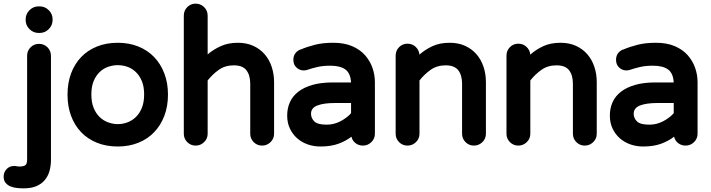

<svg xmlns="http://www.w3.org/2000/svg" viewBox="-86 -775 3908 1055"><path d="M-66 195Q-66 172 -50 154.5Q-34 137 -8 137Q2 137 8 139Q11 140 22 140Q40 140 51.5 134Q63 128 63 101V-468Q63 -496 82 -515Q101 -534 128 -534Q156 -534 175 -515Q194 -496 194 -468V103Q194 136 186 164.5Q178 193 160 214.5Q142 236 113.5 248Q85 260 43 260Q27 260 7.5 258Q-12 256 -28 249.5Q-44 243 -55 230Q-66 217 -66 195ZM126 -740H132Q161 -740 182 -719Q203 -698 203 -669V-665Q203 -636 182 -615Q161 -594 132 -594H126Q97 -594 76 -615Q55 -636 55 -665V-669Q55 -698 76 -719Q97 -740 126 -740Z M561 -540Q623 -540 674 -519.5Q725 -499 761 -461.5Q797 -424 817 -371.5Q837 -319 837 -255Q837 -191 817 -138.5Q797 -86 761 -48.5Q725 -11 674 9.5Q623 30 561 30Q498 30 447 9.5Q396 -11 360 -48.5Q324 -86 304.5 -138.5Q285 -191 285 -255Q285 -319 304.5 -371.5Q324 -424 360 -461.5Q396 -499 447 -519.5Q498 -540 561 -540ZM416 -256Q416 -212 429 -181Q442 -150 463 -130.5Q484 -111 510 -102Q536 -93 561 -93Q587 -93 612.5 -102Q638 -111 659 -130.5Q680 -150 693 -181Q706 -212 706 -256Q706 -300 693 -330.5Q680 -361 659 -380.5Q638 -400 612.5 -408.5Q587 -417 561 -417Q536 -417 510 -408.5Q484 -400 463 -380.5Q442 -361 429 -330.5Q416 -300 416 -256Z M989 -755Q1016 -755 1035.5 -736Q1055 -717 1055 -689V-476Q1085 -502 1126 -521Q1167 -540 1221 -540Q1269 -540 1306 -523Q1343 -506 1368.5 -476.5Q1394 -447 1407 -407.5Q1420 -368 1420 -324V-40Q1420 -13 1400.5 6Q1381 25 1354 25Q1327 25 1308 6Q1289 -13 1289 -40V-314Q1289 -362 1268 -389Q1247 -416 1199 -416Q1151 -416 1116.5 -391.5Q1082 -367 1055 -333V-40Q1055 -13 1035.5 6Q1016 25 989 25Q962 25 943 6Q924 -13 924 -40V-689Q924 -717 943 -736Q962 -755 989 -755Z M1492 -140Q1492 -180 1507 -213.5Q1522 -247 1553 -271Q1584 -295 1631 -308.5Q1678 -322 1742 -322H1843Q1840 -373 1811.5 -393.5Q1783 -414 1729 -414Q1689 -414 1658.5 -407Q1628 -400 1602 -391Q1593 -388 1583 -388Q1560 -388 1543 -404Q1526 -420 1526 -446Q1526 -486 1564 -503V-502Q1601 -518 1644.5 -529Q1688 -540 1745 -540Q1805 -540 1848.5 -521.5Q1892 -503 1919.5 -472Q1947 -441 1960.5 -402.5Q1974 -364 1974 -323V-40Q1974 -13 1954.5 6Q1935 25 1908 25Q1885 25 1867.5 11.5Q1850 -2 1845 -24Q1816 -1 1774.5 14.5Q1733 30 1675 30Q1638 30 1605 18.5Q1572 7 1547 -15Q1522 -37 1507 -68.5Q1492 -100 1492 -140ZM1709 -90Q1749 -90 1784.5 -108.5Q1820 -127 1843 -153V-209H1754Q1693 -209 1658 -195.5Q1623 -182 1623 -150Q1623 -126 1641 -108Q1659 -90 1709 -90Z M2088 -40V-469Q2088 -497 2107 -516Q2126 -535 2153 -535Q2179 -535 2197.5 -518Q2216 -501 2219 -475Q2249 -502 2289.5 -521Q2330 -540 2385 -540Q2433 -540 2470 -523Q2507 -506 2532.5 -476.5Q2558 -447 2571 -407.5Q2584 -368 2584 -324V-40Q2584 -13 2564.5 6Q2545 25 2518 25Q2491 25 2472 6Q2453 -13 2453 -40V-314Q2453 -362 2432 -389Q2411 -416 2363 -416Q2315 -416 2280.5 -391.5Q2246 -367 2219 -333V-40Q2219 -13 2199.5 6Q2180 25 2153 25Q2126 25 2107 6Q2088 -13 2088 -40Z M2697 -40V-469Q2697 -497 2716 -516Q2735 -535 2762 -535Q2788 -535 2806.5 -518Q2825 -501 2828 -475Q2858 -502 2898.5 -521Q2939 -540 2994 -540Q3042 -540 3079 -523Q3116 -506 3141.5 -476.5Q3167 -447 3180 -407.5Q3193 -368 3193 -324V-40Q3193 -13 3173.5 6Q3154 25 3127 25Q3100 25 3081 6Q3062 -13 3062 -40V-314Q3062 -362 3041 -389Q3020 -416 2972 -416Q2924 -416 2889.5 -391.5Q2855 -367 2828 -333V-40Q2828 -13 2808.5 6Q2789 25 2762 25Q2735 25 2716 6Q2697 -13 2697 -40Z M3265 -140Q3265 -180 3280 -213.5Q3295 -247 3326 -271Q3357 -295 3404 -308.5Q3451 -322 3515 -322H3616Q3613 -373 3584.5 -393.5Q3556 -414 3502 -414Q3462 -414 3431.5 -407Q3401 -400 3375 -391Q3366 -388 3356 -388Q3333 -388 3316 -404Q3299 -420 3299 -446Q3299 -486 3337 -503V-502Q3374 -518 3417.5 -529Q3461 -540 3518 -540Q3578 -540 3621.5 -521.5Q3665 -503 3692.5 -472Q3720 -441 3733.5 -402.5Q3747 -364 3747 -323V-40Q3747 -13 3727.5 6Q3708 25 3681 25Q3658 25 3640.5 11.5Q3623 -2 3618 -24Q3589 -1 3547.5 14.5Q3506 30 3448 30Q3411 30 3378 18.5Q3345 7 3320 -15Q3295 -37 3280 -68.5Q3265 -100 3265 -140ZM3482 -90Q3522 -90 3557.5 -108.5Q3593 -127 3616 -153V-209H3527Q3466 -209 3431 -195.5Q3396 -182 3396 -150Q3396 -126 3414 -108Q3432 -90 3482 -90Z"/></svg>

Font: Varela Round Precious
Style: Bold
Weight: 700
Version: Version 1.000